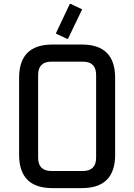

<svg xmlns="http://www.w3.org/2000/svg" viewBox="-20 -966 689 986"><path d="M244.1 -87.9H405.3Q473.6 -87.9 473.6 -156.2V-581.1Q473.6 -649.4 405.3 -649.4H244.1Q175.8 -649.4 175.8 -581.1V-156.2Q175.8 -87.9 244.1 -87.9ZM249 0Q78.1 0 78.1 -170.9V-566.4Q78.1 -737.3 249 -737.3H400.4Q571.3 -737.3 571.3 -566.4V-170.9Q571.3 0 400.4 0ZM343.3 -945.8 401.9 -918 329.1 -766.6H324.2L266.6 -793.9L338.4 -945.8Z"/></svg>

Font: Nova Square
Style: Book
Weight: 400
Designer: Wojciech Kalinowski "wmk69" (wmk69@o2.pl)
Foundry: Wojciech Kalinowski "wmk69" (wmk69@o2.pl)
Version: Version 3.1.0; 2021-05-23